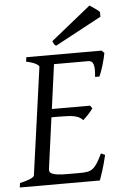

<svg xmlns="http://www.w3.org/2000/svg" viewBox="-57 -874 576 914"><g transform="rotate(-5 231.0 -417.0)"><path d="M418 -119.1Q408.2 -76.7 398.2 -45.4Q388.2 -14.2 382.8 0H0L2.9 -21Q33.7 -27.8 52.2 -35.9Q70.8 -43.9 71.8 -50.8L143.1 -564Q144 -569.8 128.9 -578.6Q113.8 -587.4 82 -594.2L85 -615.2H444.8L457 -603Q454.6 -590.3 450.9 -575.2Q447.3 -560.1 442.6 -544.9Q438 -529.8 433.1 -516.1Q428.2 -502.4 423.8 -493.2H402.8Q405.3 -515.6 404.8 -530.5Q404.3 -545.4 400.9 -554.4Q397.5 -563.5 391.6 -567.1Q385.7 -570.8 377 -570.8H213.4L184.6 -358.9H367.2L377 -345.2Q372.1 -338.4 366 -331.1Q359.9 -323.7 353.3 -316.7Q346.7 -309.6 340.3 -303.5Q334 -297.4 329.1 -293Q321.3 -301.3 312.5 -306.4Q303.7 -311.5 290.8 -314.5Q277.8 -317.4 259 -318.6Q240.2 -319.8 212.9 -319.8H179.2L146 -75.2Q145 -67.9 147.5 -62.3Q149.9 -56.6 159.2 -52.5Q168.5 -48.3 186 -46.1Q203.6 -43.9 232.9 -43.9H292Q312.5 -43.9 326.7 -46.4Q340.8 -48.8 352.3 -57.4Q363.8 -65.9 374.5 -82.5Q385.3 -99.1 398.9 -127.9ZM453.1 -776.4 231 -657.2Q224.1 -661.6 221.7 -666Q219.2 -670.4 214.8 -680.2L405.8 -834L417 -826.7Q423.3 -822.3 430.4 -817.4Q437.5 -812.5 443.8 -807.6Q450.2 -802.7 453.1 -799.3Z"/></g></svg>

Font: Gentium Plus Afr
Style: Italic
Weight: 400
Italic angle: -8°
Designer: J. Victor Gaultney, Annie Olsen, Iska Routamaa, Becca Hirsbrunner
Foundry: SIL International
Version: Version 5.000